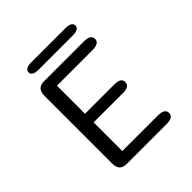

<svg xmlns="http://www.w3.org/2000/svg" viewBox="-199 -877 1016 1016"><g transform="rotate(-45 309.5 -369.0)"><path d="M519.5 -587Q519.5 -554 467 -554H201.5V-344H422Q448 -344 459.5 -335.8Q471 -327.5 471 -312Q471 -296.5 459.5 -288Q448 -279.5 422 -279.5H201.5V-65H467Q519.5 -65 519.5 -32Q519.5 0 467 0H171Q117 0 117 -54V-565Q117 -619 171 -619H467Q519.5 -619 519.5 -587ZM145 -710Q145 -723 157 -730.2Q169 -737.5 194 -737.5H447Q472.5 -737.5 484.2 -730.2Q496 -723 496 -710Q496 -697 484.2 -689.8Q472.5 -682.5 447 -682.5H194Q169 -682.5 157 -689.8Q145 -697 145 -710Z"/></g></svg>

Font: Sono Monospace
Style: Regular
Weight: 400
Designer: Tyler Finck
Foundry: Tyler Finck
Version: Version 2.112